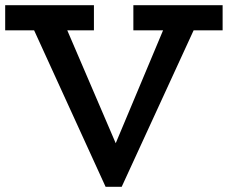

<svg xmlns="http://www.w3.org/2000/svg" viewBox="-20 -706 878 740"><path d="M342 -686V-589H0V-686ZM838 -686V-589H494V-686ZM387 14 75 -669H205L426 -154L642 -669H763L449 14Z"/></svg>

Font: BioRhyme SemiBold
Style: Regular
Weight: 600
Designer: Aoife Mooney
Foundry: Aoife Mooney Type
Version: Version 1.600;gftools[0.9.33]